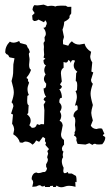

<svg xmlns="http://www.w3.org/2000/svg" viewBox="-20 -621 484 828"><path d="M119.1 184.6 123 167.5Q123 157.2 116.7 152.3V148.9Q116.7 139.2 122.6 131.1Q128.4 123 138.2 123Q141.1 125.5 146.5 125.5Q153.8 125.5 166.5 120.6Q168 121.1 169.4 121.1Q177.7 121.1 181.6 109.9Q182.6 107.9 182.6 106Q182.6 102.1 179.2 99.6L178.7 87.9Q186.5 75.7 186.5 67.4Q186.5 64 184.6 61Q183.6 60.1 183.6 57.6Q183.6 54.2 185.5 48.8Q187.5 43.5 187.5 40Q187.5 38.1 186.5 37.1Q184.6 35.2 184.6 32.7Q184.6 27.3 191.4 22L175.3 3.4Q178.2 -0.5 178.2 -3.9Q178.2 -8.3 173.8 -11.7L174.8 -23.9L165 -30.8L148.9 -9.3L135.7 -15.6Q130.9 -4.4 120.1 2.9Q107.4 -10.7 87.9 -10.7L76.2 -5.4L65.4 -6.8Q60.1 -28.3 37.1 -42L41 -61Q41 -75.2 32.2 -87.4L36.1 -127L27.8 -130.9L37.6 -162.1Q37.6 -173.3 29.8 -179.7Q39.6 -206.5 39.6 -222.7Q39.6 -238.3 29.8 -271.5Q36.6 -295.9 36.6 -305.2L37.6 -343.3L42.5 -369.6L24.9 -373Q20 -373 17.8 -379.2Q15.6 -385.3 7.3 -387.7L2.4 -395Q2.4 -421.4 22.5 -441.4Q29.8 -437 38.1 -437Q49.3 -437 62.5 -444.3L66.9 -435.5L86.9 -430.2Q96.7 -429.2 98.1 -418L104.5 -409.2L108.9 -395.5Q104.5 -393.6 104.5 -386.7Q104.5 -383.3 105.5 -378.4Q107.4 -371.1 107.4 -364.7Q107.4 -361.3 106.9 -357.9L105.5 -341.3Q105.5 -323.7 113.3 -320.8V-318.4Q106.9 -300.3 95.2 -287.6V-283.2Q101.1 -282.2 101.1 -276.4Q101.1 -274.4 100.6 -272L105.5 -264.6Q98.6 -247.1 98.6 -237.3Q98.6 -223.1 104.5 -211.4L98.1 -207.5L97.2 -187.5Q97.2 -168 103.5 -168L101.6 -133.8L96.7 -127.9Q112.3 -116.2 112.3 -101.1Q112.3 -91.3 106.4 -80.1Q109.9 -79.6 113.8 -73.2Q115.7 -69.8 120.6 -69.8Q124.5 -69.8 130.4 -71.8L135.7 -77.1Q137.7 -85.4 141.6 -85.4Q143.1 -85.4 144.5 -84.5Q147 -82.5 149.9 -82.5Q152.8 -82.5 156.2 -85.9L169.9 -85L171.4 -145.5L168.5 -169.9L176.3 -182.6L168 -190.9Q170.4 -202.6 179.2 -202.6Q168.5 -217.8 168 -240.2H170.4Q179.2 -240.2 179.2 -258.3V-260.3Q169.4 -270 169.4 -280.3Q169.4 -289.6 176.8 -300.3Q170.9 -308.6 170.9 -318.4Q170.9 -329.1 178.2 -339.8Q167.5 -341.8 167.5 -361.8L175.8 -367.7L168 -372.6L170.4 -384.8L168.9 -407.7Q169.4 -412.6 169.4 -416V-421.4Q168.5 -426.8 168 -432.6V-433.6Q168 -439 173.3 -443.8L171.9 -460Q177.7 -469.2 177.7 -474.1Q177.7 -488.8 167 -501Q178.2 -502 178.2 -510.3Q181.6 -515.1 181.6 -520Q181.6 -526.9 174.8 -533.7L169.9 -524.9L146 -536.6Q138.2 -530.3 127.4 -530.3L120.6 -535.2L118.7 -554.2L129.4 -564.5L120.1 -578.6Q121.6 -593.8 128.9 -599.1Q135.3 -597.7 141.1 -597.7Q145.5 -597.7 150.4 -598.6L168.5 -601.1L186 -594.2Q194.8 -596.2 202.1 -596.2Q211.9 -596.2 218.8 -592.8Q223.6 -596.7 244.1 -596.7Q252.4 -596.7 263.7 -596.2L272 -591.3L287.6 -591.8L287.1 -563L279.3 -551.8Q280.3 -549.8 280.3 -547.9Q280.3 -538.6 256.8 -526.9Q256.8 -511.7 249.5 -493.2L255.9 -461.4L251.5 -446.3L252 -430.2L274.4 -423.8Q279.3 -435.1 290 -442.9Q302.7 -428.7 322.3 -428.7L344.7 -432.6Q350.1 -411.1 373 -397.5L369.1 -378.4Q369.1 -364.3 377.9 -352.1L374 -312.5L382.3 -308.6L372.6 -277.3Q372.6 -266.1 380.4 -259.8Q370.6 -232.9 370.6 -216.8Q370.6 -201.2 380.4 -168Q373.5 -143.6 373.5 -134.3Q373.5 -125 380.4 -101.6L371.6 -79.6Q377.9 -66.4 395.5 -64.5Q404.8 -67.4 411.6 -67.4Q416.5 -67.4 420.4 -65.9L430.2 -43.5Q423.8 -40.5 423.8 -37.6Q423.8 -35.2 430.2 -32.7L434.1 -27.8Q433.6 -13.2 420.9 1Q414.1 2 407.2 2Q401.9 2 396 1.5Q392.6 -1 388.7 -1Q383.8 -1 378.4 3.9L365.2 -3.4L348.6 2.4L314.5 -0.5L309.1 -16.1L310.1 -24.4Q307.6 -34.2 298.8 -36.1Q302.2 -42.5 302.2 -45.9V-47.4Q301.3 -48.3 301.3 -49.3Q301.3 -51.3 303.7 -54.7Q305.2 -56.6 305.2 -62.5Q305.2 -69.3 303.2 -81.5L304.7 -98.1Q304.7 -115.7 296.9 -118.7V-121.1Q296.9 -137.7 314.5 -147.5L314.9 -156.2Q314.9 -167.5 309.6 -167.5L303.2 -165Q311.5 -192.4 311.5 -202.1Q311.5 -216.3 305.7 -228L312 -231.9L313 -252Q313 -271.5 306.6 -271.5L308.6 -305.7L313.5 -311.5Q297.9 -323.2 297.9 -338.4Q297.9 -348.1 303.7 -359.4L295.4 -361.8Q287.1 -361.8 285.6 -349.1Q282.7 -359.4 274.4 -362.3Q272 -351.1 263.7 -351.1L253.9 -353.5L254.4 -329.1Q242.7 -321.8 242.7 -305.2Q242.7 -299.8 243.7 -293.9L246.6 -269.5L238.8 -256.8L247.1 -248.5Q244.6 -236.8 235.8 -236.8Q246.6 -221.7 247.1 -199.2H244.6Q235.8 -199.2 235.8 -181.2V-179.2Q245.6 -169.4 245.6 -159.2Q245.6 -149.9 238.3 -139.2Q244.1 -130.9 244.1 -121.1Q244.1 -110.4 236.8 -99.6Q247.6 -97.7 250.5 -80.6L244.6 -50.3Q243.2 -44.9 243.2 -40Q243.2 -25.9 255.9 -17.6L256.3 2.9Q247.1 11.7 247.1 20.5Q247.1 21.5 247.6 22Q248 31.7 253.9 32.2Q250.5 40 250.5 46.9Q250.5 52.2 252.4 56.6Q246.6 64 246.6 74.7Q246.6 87.4 254.4 102.5L252.9 115.2Q252.9 126 259.8 126Q264.2 126 272.5 120.6L274.9 127.4H289.6L304.7 136.2Q310.1 136.2 310.1 158.2V164.6L304.7 163.1L305.7 184.6Q290 180.2 277.8 180.2Q268.1 180.2 260.3 183.3Q252.4 186.5 245.1 186.5Q233.4 186.5 224.1 179.2L220.2 185.5H208.5L209 180.2L194.8 181.2L196.8 185.5H173.8L173.3 179.7Q168.5 183.1 163.1 183.1Q159.2 183.1 157 180.4Q154.8 177.7 150.9 177.7Q146 177.7 136.2 183.1Z"/></svg>

Font: Truetypewriter PolyglOTT
Style: Regular
Weight: 400
Designer: Sergey Beatoff a.k.a. Sam_T
Version: Version 3.76